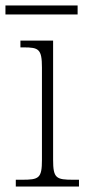

<svg xmlns="http://www.w3.org/2000/svg" viewBox="-32 -685 318 705"><path d="M-12 -632H253V-665H-12ZM26 0H258V-25H238C174 -25 163 -30 163 -99V-536H43V-511H55C110 -511 122 -505 122 -437V-98C122 -30 111 -25 48 -25H26Z"/></svg>

Font: Noto Serif Hebrew SemiCondensed ExtraLight
Style: Regular
Weight: 200
Width: 4
Designer: Monotype Design Team
Foundry: Monotype Imaging Inc.
Version: Version 2.004